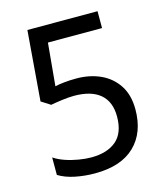

<svg xmlns="http://www.w3.org/2000/svg" viewBox="-109 -797 769 891"><g transform="rotate(-15 275.5 -352.0)"><path d="M238 10Q188 10 142 0.5Q96 -9 64 -29V-113Q86 -98 116.5 -87.5Q147 -77 180 -71.5Q213 -66 240 -66Q317 -66 360.5 -103Q404 -140 404 -219Q404 -290 361 -326.5Q318 -363 236 -363Q210 -363 176.5 -358.5Q143 -354 123 -350L79 -378L106 -714H443V-633H183L164 -428Q180 -432 207.5 -435Q235 -438 266 -438Q331 -438 382.5 -414.5Q434 -391 464.5 -344.5Q495 -298 495 -229Q495 -117 429 -53.5Q363 10 238 10Z"/></g></svg>

Font: usinhala85
Style: Book
Weight: 400
Designer: Jelle Bosma - Monotype Design Team
Foundry: Monotype Imaging Inc.
Version: Version 2.003